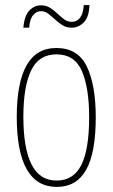

<svg xmlns="http://www.w3.org/2000/svg" viewBox="-20 -792 443 756"><path d="M357 -330Q357 -190 319 -123Q281 -56 204 -56Q46 -56 46 -332Q46 -466 84.5 -534.5Q123 -603 202 -603Q287 -603 322 -530Q357 -457 357 -330ZM72 -332Q72 -209 104 -145Q136 -81 203 -81Q269 -81 300 -142Q331 -203 331 -331Q331 -446 302.5 -512Q274 -578 202 -578Q133 -578 102.5 -514.5Q72 -451 72 -332ZM72 -683Q76 -730 95.5 -750.5Q115 -771 141 -771Q162 -771 177.5 -761Q193 -751 206 -738.5Q219 -726 232.5 -716Q246 -706 262 -706Q305 -706 310 -772H332Q331 -726 310.5 -704.5Q290 -683 262 -683Q241 -683 225.5 -693Q210 -703 196.5 -715.5Q183 -728 170 -738Q157 -748 141 -748Q124 -748 110.5 -732.5Q97 -717 95 -683Z"/></svg>

Font: Noto Sans Malayalam UI ExtraCondensed Thin
Style: Regular
Weight: 100
Width: 2
Designer: Jelle Bosma - Monotype Design Team
Foundry: Monotype Imaging Inc.
Version: Version 2.104; ttfautohint (v1.8.4.7-5d5b)